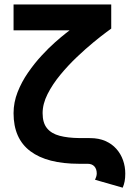

<svg xmlns="http://www.w3.org/2000/svg" viewBox="-20 -743 602 871"><path d="M41.5 -722.7V-605.5H371.6L484.6 -613.3V-722.7ZM173.3 -229.5Q173.3 -271.7 195.8 -316.3Q218.3 -360.8 253.8 -403.8Q289.3 -446.8 329.1 -484.5Q368.9 -522.2 404.3 -551.3Q439.7 -580.3 462.2 -596.8Q484.6 -613.3 484.6 -613.3L295.9 -605.5Q295.9 -605.5 277.6 -591.3Q259.3 -577.1 230.2 -551.5Q201.2 -525.9 168.7 -490.7Q136.2 -455.6 107.2 -413.6Q78.1 -371.6 59.8 -325Q41.5 -278.3 41.5 -229.5Q41.5 -114.3 117.6 -57.1Q193.6 0 339.1 0H377.4Q397.2 0 408.1 11.8Q418.9 23.7 418.9 44.4Q418.9 50.8 416.3 59.2Q413.6 67.6 411.1 72.5L536.6 108.4Q542.5 95 545.4 79.7Q548.3 64.5 548.3 44.4Q548.3 12.7 538.1 -16.2Q527.8 -45.2 507.8 -67.7Q487.8 -90.3 457.9 -103.4Q428 -116.5 388.7 -116.5L339.1 -116.7Q288.1 -117.2 250.7 -127Q213.4 -136.7 193.4 -161.1Q173.3 -185.5 173.3 -229.5Z"/></svg>

Font: Giphurs
Style: Regular
Weight: 400
Version: Version 2.010